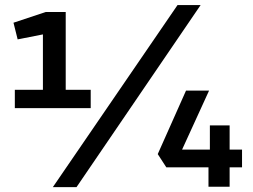

<svg xmlns="http://www.w3.org/2000/svg" viewBox="-20 -748 1015 769"><path d="M151.9 -316.3V-610.2L50.7 -590.3L34 -657L163.5 -700H243.2V-316.3ZM39.4 -388.4H343.3V-315H39.4ZM191.6 1.6 691.1 -727.8H783.6L286.4 1.6ZM949.4 -77.9H899.7V0H815V-77.9H646.1L611.8 -130.8L725 -385H817.3L709.3 -148.9H820.6V-245.8H899.7V-148.9H949.4Z"/></svg>

Font: REM Medium
Style: Regular
Weight: 500
Designer: Octavio Pardo
Foundry: Ashler Design
Version: Version 1.005;gftools[0.9.28]